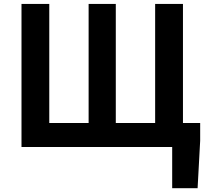

<svg xmlns="http://www.w3.org/2000/svg" viewBox="-20 -761 1074 994"><path d="M871.4 213.2V0H837V-124.3H1016.3V-32.5L1003 213.2ZM91.3 0V-740.8H235.1V-124.3H438.8V-740.8H579.5V-124.3H783.2V-740.8H927.2V0Z"/></svg>

Font: Noto Sans TC Thin
Style: Regular
Weight: 100
Designer: Ryoko NISHIZUKA 西塚涼子 (kana, bopomofo & ideographs); Paul D. Hunt (Latin, Greek & Cyrillic); Sandoll Communications 산돌커뮤니
Foundry: Adobe
Version: Version 2.004-H2;hotconv 1.0.118;makeotfexe 2.5.65603